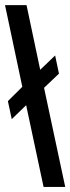

<svg xmlns="http://www.w3.org/2000/svg" viewBox="-29 -734 276 754"><path d="M17.1 -266.1 2 -336.9 58.6 -393.1 -9.3 -713.9H75.2L128.9 -460L187.5 -516.1L202.6 -444.8L144 -389.2L227.1 0H142.1L73.7 -320.8Z"/></svg>

Font: XB Khoramshahr
Style: Oblique
Weight: 400
Italic angle: 12°
Designer: Behnam
Foundry: Irmug
Version: Version 8.005 2009